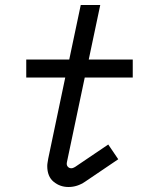

<svg xmlns="http://www.w3.org/2000/svg" viewBox="-20 -734 652 768"><path d="M254 14Q220 14 194.5 -7Q169 -28 169 -70Q169 -77 170.5 -85Q172 -93 173 -100L241 -424H85V-496H257L303 -714H381L335 -496H511V-424H319L248 -87Q245 -75 250.5 -68Q256 -61 265 -61Q272 -61 280 -66L413 -156L453 -97L320 -7Q289 14 254 14Z"/></svg>

Font: Space Mono
Style: Italic
Weight: 400
Italic angle: -12°
Monospace: yes
Designer: Colophon Foundry + Benjamin Critton
Foundry: Colophon Foundry & Benjamin Critton
Version: Version 1.003; ttfautohint (v1.8.4.7-5d5b)